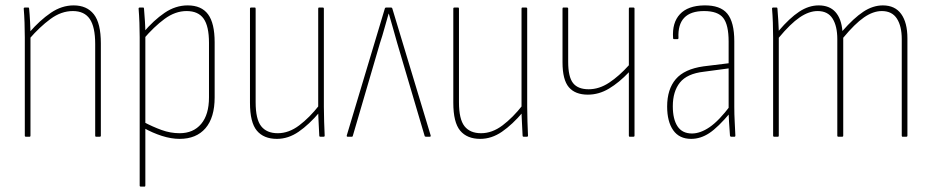

<svg xmlns="http://www.w3.org/2000/svg" viewBox="-20 -507 3457 712"><path d="M336 0Q333 0 333 -4V-344Q333 -407 313 -436.5Q293 -466 250 -466Q207 -466 167 -436.5Q127 -407 89 -363V-387Q128 -432 168.5 -459.5Q209 -487 253 -487Q302 -487 328 -454Q354 -421 354 -346V-4Q354 0 350 0ZM76 0Q72 0 72 -4V-368Q72 -395 71 -423Q70 -451 68 -475Q68 -479 72 -479H85Q88 -479 88 -475Q90 -455 91.5 -426Q93 -397 93 -378V-373V-4Q93 0 90 0Z M646 8Q615 8 580.5 -3Q546 -14 512 -33V-55Q546 -37 579 -25Q612 -13 646 -13Q697 -13 726 -47.5Q755 -82 755 -146V-348Q755 -410 735 -438Q715 -466 672 -466Q630 -466 590.5 -437Q551 -408 511 -361V-386Q550 -432 590.5 -459.5Q631 -487 676 -487Q727 -487 751.5 -454Q776 -421 776 -350V-146Q776 -71 742 -31.5Q708 8 646 8ZM502 185Q498 185 498 181V-369Q498 -395 497 -422.5Q496 -450 494 -475Q494 -479 498 -479H511Q514 -479 514 -475Q516 -452 517.5 -427.5Q519 -403 519 -387V-380V181Q519 185 516 185Z M1007 8Q958 8 932.5 -22.5Q907 -53 907 -126V-475Q907 -479 911 -479H925Q928 -479 928 -475V-128Q928 -65 948.5 -39Q969 -13 1010 -13Q1051 -13 1089.5 -42Q1128 -71 1164 -117L1165 -91Q1126 -45 1087.5 -18.5Q1049 8 1007 8ZM1168 0Q1164 0 1164 -4Q1163 -29 1161.5 -54Q1160 -79 1160 -99V-105V-475Q1160 -479 1163 -479H1177Q1181 -479 1181 -475V-111Q1181 -83 1182 -56Q1183 -29 1184 -4Q1184 0 1180 0Z M1269 0Q1265 0 1266 -5L1407 -475Q1408 -479 1412 -479H1430Q1434 -479 1435 -475L1577 -5Q1578 0 1574 0H1560Q1556 0 1555 -2L1453 -347Q1445 -374 1437.5 -402Q1430 -430 1422 -456H1421Q1413 -429 1405.5 -401.5Q1398 -374 1389 -347L1288 -2Q1287 0 1285 0Z M1761 8Q1712 8 1686.5 -22.5Q1661 -53 1661 -126V-475Q1661 -479 1665 -479H1679Q1682 -479 1682 -475V-128Q1682 -65 1702.5 -39Q1723 -13 1764 -13Q1805 -13 1843.5 -42Q1882 -71 1918 -117L1919 -91Q1880 -45 1841.5 -18.5Q1803 8 1761 8ZM1922 0Q1918 0 1918 -4Q1917 -29 1915.5 -54Q1914 -79 1914 -99V-105V-475Q1914 -479 1917 -479H1931Q1935 -479 1935 -475V-111Q1935 -83 1936 -56Q1937 -29 1938 -4Q1938 0 1934 0Z M2315 0Q2312 0 2312 -4V-239Q2276 -201 2238.5 -178.5Q2201 -156 2160 -156Q2113 -156 2089.5 -183.5Q2066 -211 2066 -276V-475Q2066 -479 2069 -479H2083Q2087 -479 2087 -475V-278Q2087 -222 2105 -199Q2123 -176 2163 -176Q2202 -176 2239 -200.5Q2276 -225 2312 -265V-475Q2312 -479 2315 -479H2329Q2333 -479 2333 -475V-4Q2333 0 2329 0Z M2691 0Q2688 0 2687 -4Q2685 -30 2683.5 -55Q2682 -80 2682 -99V-104V-353Q2682 -415 2662 -440.5Q2642 -466 2591 -466Q2491 -466 2496 -366Q2496 -362 2493 -362H2479Q2476 -362 2476 -366Q2472 -423 2501.5 -454.5Q2531 -486 2591 -487Q2651 -488 2677 -456.5Q2703 -425 2703 -354V-111Q2703 -83 2704.5 -56Q2706 -29 2707 -4Q2707 0 2704 0ZM2543 8Q2499 8 2476.5 -24Q2454 -56 2454 -112Q2454 -176 2486 -213.5Q2518 -251 2589 -261L2687 -273V-254L2590 -241Q2528 -234 2501.5 -201Q2475 -168 2475 -113Q2475 -65 2492.5 -38.5Q2510 -12 2546 -12Q2577 -12 2611.5 -35.5Q2646 -59 2689 -116V-90Q2643 -35 2610.5 -13.5Q2578 8 2543 8Z M2851 0Q2847 0 2847 -4V-368Q2847 -396 2846 -423.5Q2845 -451 2843 -475Q2843 -479 2847 -479H2860Q2863 -479 2863 -475Q2865 -455 2866 -433.5Q2867 -412 2868 -393Q2908 -440 2943.5 -463.5Q2979 -487 3016 -487Q3056 -487 3078 -462.5Q3100 -438 3104 -392Q3146 -440 3181.5 -463.5Q3217 -487 3254 -487Q3299 -487 3322 -455Q3345 -423 3345 -365V-4Q3345 0 3341 0H3327Q3324 0 3324 -4V-362Q3324 -410 3306 -438Q3288 -466 3250 -466Q3218 -466 3184 -442.5Q3150 -419 3107 -367V-4Q3107 0 3103 0H3089Q3085 0 3085 -4V-362Q3085 -410 3067.5 -438Q3050 -466 3012 -466Q2980 -466 2945.5 -442.5Q2911 -419 2868 -367V-4Q2868 0 2865 0Z"/></svg>

Font: Sofia Sans Condensed Thin
Style: Regular
Weight: 250
Version: Version 4.100